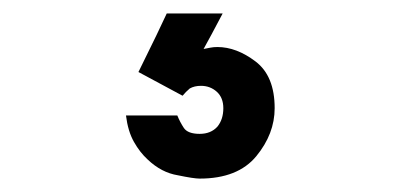

<svg xmlns="http://www.w3.org/2000/svg" viewBox="-20 -20 595 285"><path d="M310.5 0Q303.7 0 283.2 0Q269.5 0 227.5 0Q217.8 21.5 185.5 86.9Q202.1 95.7 251 122.1Q255.9 116.2 261.7 111.3Q268.6 107.4 278.3 107.4Q292 107.4 301.8 116.2Q311.5 125 311.5 140.6Q311.5 157.2 302.7 168Q293 178.7 276.4 178.7Q258.8 178.7 252.9 169.9Q247.1 161.1 243.2 151.4Q217.8 151.4 167 151.4Q169.9 174.8 178.7 190.4Q187.5 206.1 199.2 216.8Q219.7 236.3 244.1 240.2Q267.6 245.1 276.4 245.1Q333 245.1 360.4 211.9Q387.7 178.7 387.7 140.6Q387.7 92.8 359.4 71.3Q331.1 49.8 302.7 49.8Q296.9 49.8 292 50.8Q286.1 51.8 282.2 52.7Q292 35.2 310.5 0Z"/></svg>

Font: Avakin
Style: Bold
Weight: 700
Designer: Herb Lubalin, Tom Carnase, Ed Benguiat, Adobe Type Staff
Version: Version 1.0